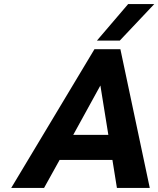

<svg xmlns="http://www.w3.org/2000/svg" viewBox="-20 -921 776 941"><path d="M35 0 443 -680H570L714 0H553L531 -137H272L196 0ZM339 -260H511L472 -502ZM455 -722 608 -901H736L567 -722Z"/></svg>

Font: Teachers
Style: Italic
Weight: 400
Italic angle: -11°
Designer: Alfredo Marco Pradil, Chank Diesel
Version: Version 1.001